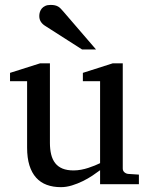

<svg xmlns="http://www.w3.org/2000/svg" viewBox="-20 -753 609 785"><path d="M389.2 0V-57.1Q376.5 -47.4 358.2 -35.2Q339.8 -22.9 318.6 -12.5Q297.4 -2 274.2 5.1Q251 12.2 229 12.2Q196.8 12.2 171.1 2.7Q145.5 -6.8 127.7 -26.6Q109.9 -46.4 100.3 -76.9Q90.8 -107.4 90.8 -149.9V-420.9H21V-455.1L144 -494.1H184.1V-168.9Q184.1 -142.6 189.2 -121.6Q194.3 -100.6 205.8 -85.9Q217.3 -71.3 235.8 -63.7Q254.4 -56.2 280.8 -56.2Q295.9 -56.2 311.5 -59.1Q327.1 -62 341.3 -66.7Q355.5 -71.3 367.9 -76.4Q380.4 -81.5 389.2 -85.9V-420.9H318.8V-455.1L440.9 -494.1H481.9V-64Q481.9 -54.7 488.5 -48.8Q495.1 -43 503.9 -42L547.9 -39.1V0ZM315.4 -550.8 163.6 -647.9Q152.8 -654.8 146.7 -664.6Q140.6 -674.3 140.6 -688Q140.6 -695.8 143.1 -703.9Q145.5 -711.9 150.9 -718.3Q156.2 -724.6 165 -728.8Q173.8 -732.9 186.5 -732.9Q197.3 -732.9 204.6 -731.2Q211.9 -729.5 217.8 -726.1Q223.6 -722.7 228.5 -717.5Q233.4 -712.4 238.8 -706.1L372.6 -550.8Z"/></svg>

Font: BabelStone Ogham Bound
Style: Regular
Weight: 400
Designer: Andrew West
Foundry: BabelStone
Version: Version 2.02 March 14, 2022